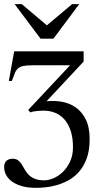

<svg xmlns="http://www.w3.org/2000/svg" viewBox="-23 -697 485 934"><path d="M413.1 -20Q413.1 35.6 398.4 74.7Q383.8 113.8 360.1 140.1Q336.4 166.5 307.4 181.6Q278.3 196.8 249.3 204.6Q220.2 212.4 194.8 214.6Q169.4 216.8 153.3 216.8Q110.8 216.8 81.3 207.8Q51.8 198.7 33 184.3Q14.2 169.9 5.6 151.9Q-2.9 133.8 -2.9 115.7Q-2.9 104.5 0.5 96.7Q3.9 88.9 9.5 84.2Q15.1 79.6 22.5 77.4Q29.8 75.2 37.6 75.2Q55.2 75.2 65.2 83Q75.2 90.8 82.8 102.5Q90.3 114.3 97.4 127.7Q104.5 141.1 116 152.8Q127.4 164.6 145.5 172.4Q163.6 180.2 192.9 180.2Q213.4 180.2 237.5 169.9Q261.7 159.7 282.7 139.4Q303.7 119.1 317.9 88.9Q332 58.6 332 18.6Q332 -25.4 321.5 -58.6Q311 -91.8 292.2 -114Q273.4 -136.2 247.1 -147.5Q220.7 -158.7 189.5 -158.7Q182.1 -158.7 172.9 -158.2Q163.6 -157.7 154.3 -156.7Q145 -155.8 137 -154.1Q128.9 -152.3 124 -149.9L114.7 -162.6L317.9 -379.4H135.7Q106.4 -379.4 90.1 -376Q73.7 -372.6 64.2 -363.8Q54.7 -355 48.8 -340.3Q43 -325.7 34.7 -303.2H20L45.9 -447.3H383.8V-397.5L203.1 -204.1Q239.7 -208.5 277.1 -202.1Q314.5 -195.8 344.7 -175Q375 -154.3 394 -116.5Q413.1 -78.6 413.1 -20ZM236.8 -508.8H174.3L48.3 -676.8H83L205.1 -573.7L327.6 -676.8H362.3Z"/></svg>

Font: Doulos SIL Eur
Style: Regular
Weight: 400
Designer: Walt Agee, Victor Gaultney, Peter Martin, Debbi Hosken, Becca Hirsbrunner
Foundry: SIL International
Version: Version 5.000